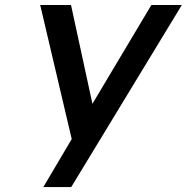

<svg xmlns="http://www.w3.org/2000/svg" viewBox="-20 -759 758 779"><path d="M155.8 0 271 -194.8 143.1 -738.8H268.1L355 -337.9L594.2 -738.8H717.8L269 0Z"/></svg>

Font: Involve SemiBold Oblique
Style: Italic
Weight: 600
Italic angle: -10.5°
Designer: Stefan Peev
Foundry: Context Ltd.
Version: Version 1.001